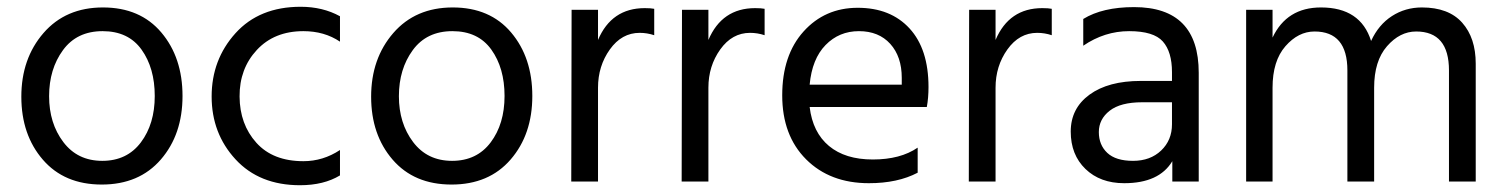

<svg xmlns="http://www.w3.org/2000/svg" viewBox="-20 -536 4445 567"><path d="M283 -444Q207 -444 166 -388Q125 -332 125 -252Q125 -172 167 -116.5Q209 -61 282 -61Q355 -61 396 -115.5Q437 -170 437 -252.5Q437 -335 398 -389.5Q359 -444 283 -444ZM284 -514Q394 -514 456.5 -440Q519 -366 519 -252.5Q519 -139 455 -65Q391 9 280.5 9Q170 9 106.5 -64.5Q43 -138 43 -250.5Q43 -363 108.5 -438.5Q174 -514 284 -514Z M866 11Q746 11 675.5 -65.5Q605 -142 605 -251Q605 -360 675.5 -438Q746 -516 868 -516Q933 -516 984 -488V-413Q938 -444 876 -444Q790 -444 738.5 -388.5Q687 -333 687.5 -251Q688 -169 737 -114.5Q786 -60 876 -60Q934 -60 984 -93V-18Q936 11 866 11Z M1316 -444Q1240 -444 1199 -388Q1158 -332 1158 -252Q1158 -172 1200 -116.5Q1242 -61 1315 -61Q1388 -61 1429 -115.5Q1470 -170 1470 -252.5Q1470 -335 1431 -389.5Q1392 -444 1316 -444ZM1317 -514Q1427 -514 1489.5 -440Q1552 -366 1552 -252.5Q1552 -139 1488 -65Q1424 9 1313.5 9Q1203 9 1139.5 -64.5Q1076 -138 1076 -250.5Q1076 -363 1141.5 -438.5Q1207 -514 1317 -514Z M1746 0H1667L1668 -507H1746V-418Q1786 -512 1884 -512Q1902 -512 1912 -510V-432Q1891 -439 1869 -439Q1816 -439 1781 -390Q1746 -341 1746 -277Z M2072 0H1993L1994 -507H2072V-418Q2112 -512 2210 -512Q2228 -512 2238 -510V-432Q2217 -439 2195 -439Q2142 -439 2107 -390Q2072 -341 2072 -277Z M2371 -286H2643V-306Q2643 -369 2609 -406.5Q2575 -444 2516.5 -444Q2458 -444 2418 -403Q2378 -362 2371 -286ZM2546 5Q2431 5 2360.5 -65.5Q2290 -136 2290 -254.5Q2290 -373 2353 -443Q2416 -513 2513 -513Q2610 -513 2666 -452Q2722 -391 2722 -279Q2722 -247 2717 -220H2371Q2380 -145 2428 -105Q2476 -65 2557.5 -65Q2639 -65 2690 -100V-26Q2631 5 2546 5Z M2920 0H2841L2842 -507H2920V-418Q2960 -512 3058 -512Q3076 -512 3086 -510V-432Q3065 -439 3043 -439Q2990 -439 2955 -390Q2920 -341 2920 -277Z M3300 5Q3229 5 3185.5 -37Q3142 -79 3142 -147.5Q3142 -216 3197.5 -256.5Q3253 -297 3349 -297H3441V-323Q3441 -383 3414 -413.5Q3387 -444 3314.5 -444Q3242 -444 3179 -401V-480Q3236 -515 3329 -515Q3520 -515 3520 -321V0H3442V-60Q3403 5 3300 5ZM3441 -169V-234H3353Q3289 -234 3257 -209Q3225 -184 3225 -146Q3225 -108 3250 -84.5Q3275 -61 3326 -61Q3377 -61 3409 -91.5Q3441 -122 3441 -169Z M4338 0H4259V-328Q4259 -443 4162 -443Q4114 -443 4076 -399.5Q4038 -356 4038 -277V0H3959V-328Q3959 -443 3862 -443Q3814 -443 3776 -399.5Q3738 -356 3738 -277V0H3660V-507H3738V-425Q3780 -514 3881 -514Q3998 -514 4029 -415Q4051 -463 4090.5 -488.5Q4130 -514 4179 -514Q4258 -514 4298 -469Q4338 -424 4338 -348Z"/></svg>

Font: Hind Vadodara
Style: Regular
Weight: 400
Designer: Hitesh Malaviya
Foundry: Indian Type Foundry
Version: Version 0.702;PS 1.0;hotconv 1.0.81;makeotf.lib2.5.63406